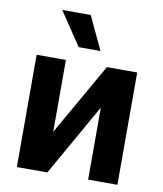

<svg xmlns="http://www.w3.org/2000/svg" viewBox="-84 -824 757 893"><g transform="rotate(10 294.0 -378.0)"><path d="M388 -530.4H531.3V0H393.1V-340.2L200.3 0H56.4V-530.4H194.6V-190.9ZM137.5 -756.2H272L345.8 -599.1H242.8Z"/></g></svg>

Font: Pretendard Variable
Style: Regular
Weight: 400
Designer: Base glyphs from Inter by Rasmus Andersson; Hangul glyphs from Noto Sans CJK(Source Han Sans) by Jang Soo-young and Kang
Foundry: Kil Hyung-jin
Version: Version 1.100;FEAKit 1.0